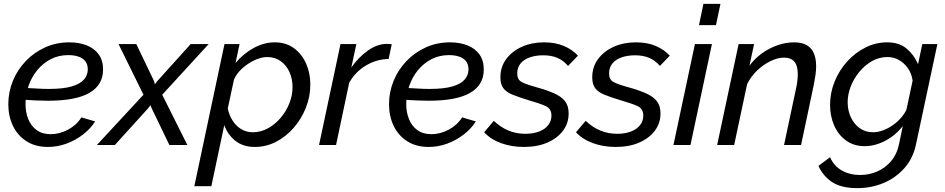

<svg xmlns="http://www.w3.org/2000/svg" viewBox="-20 -750 4890 993"><path d="M228 10Q163 10 117 -19.5Q71 -49 47 -99Q23 -149 23 -211Q23 -274 46.5 -331.5Q70 -389 113 -434Q156 -479 213.5 -505Q271 -531 339 -531Q390 -531 429.5 -515Q469 -499 491 -468Q513 -437 513 -390Q513 -311 443 -270Q373 -229 228 -229Q201 -229 166 -230.5Q131 -232 85 -236L97 -296Q141 -294 172.5 -292Q204 -290 231 -290Q307 -290 351 -303Q395 -316 414.5 -339Q434 -362 434 -391Q434 -417 421.5 -433Q409 -449 386.5 -457Q364 -465 333 -465Q283 -465 242.5 -444Q202 -423 172.5 -387Q143 -351 127.5 -305.5Q112 -260 112 -211Q112 -170 126 -134.5Q140 -99 169 -77.5Q198 -56 242 -56Q288 -56 332 -79.5Q376 -103 401 -143L472 -122Q448 -84 409 -54Q370 -24 323.5 -7Q277 10 228 10Z M722 -260 593 -522H685L777 -330L781 -314L793 -330L966 -522H1059L819 -260L949 0H856L764 -191L758 -206L747 -191L574 0H481Z M1141 -522H1219L1198 -424Q1238 -472 1291.5 -501.5Q1345 -531 1401 -531Q1459 -531 1500 -501Q1541 -471 1563 -421.5Q1585 -372 1585 -313Q1585 -251 1562 -193Q1539 -135 1499 -89Q1459 -43 1407.5 -16.5Q1356 10 1298 10Q1237 10 1197 -22Q1157 -54 1140 -103L1073 213H985ZM1287 -66Q1329 -66 1366 -86.5Q1403 -107 1431.5 -140.5Q1460 -174 1476.5 -215.5Q1493 -257 1493 -299Q1493 -342 1477 -377.5Q1461 -413 1431.5 -434Q1402 -455 1362 -455Q1340 -455 1314.5 -446Q1289 -437 1264 -420.5Q1239 -404 1219.5 -383Q1200 -362 1190 -338L1158 -189Q1165 -155 1182.5 -127Q1200 -99 1227 -82.5Q1254 -66 1287 -66Z M1741 -522H1823L1797 -401Q1835 -455 1883.5 -489Q1932 -523 1980 -523Q1989 -523 1995.5 -522.5Q2002 -522 2006 -521L1990 -445Q1928 -444 1873 -411.5Q1818 -379 1786 -322L1718 0H1630Z M2197 10Q2132 10 2086 -19.5Q2040 -49 2016 -99Q1992 -149 1992 -211Q1992 -274 2015.5 -331.5Q2039 -389 2082 -434Q2125 -479 2182.5 -505Q2240 -531 2308 -531Q2359 -531 2398.5 -515Q2438 -499 2460 -468Q2482 -437 2482 -390Q2482 -311 2412 -270Q2342 -229 2197 -229Q2170 -229 2135 -230.5Q2100 -232 2054 -236L2066 -296Q2110 -294 2141.5 -292Q2173 -290 2200 -290Q2276 -290 2320 -303Q2364 -316 2383.5 -339Q2403 -362 2403 -391Q2403 -417 2390.5 -433Q2378 -449 2355.5 -457Q2333 -465 2302 -465Q2252 -465 2211.5 -444Q2171 -423 2141.5 -387Q2112 -351 2096.5 -305.5Q2081 -260 2081 -211Q2081 -170 2095 -134.5Q2109 -99 2138 -77.5Q2167 -56 2211 -56Q2257 -56 2301 -79.5Q2345 -103 2370 -143L2441 -122Q2417 -84 2378 -54Q2339 -24 2292.5 -7Q2246 10 2197 10Z M2689 10Q2626 10 2572 -9.5Q2518 -29 2484 -66L2534 -125Q2570 -91 2610.5 -74.5Q2651 -58 2697 -58Q2737 -58 2767.5 -69.5Q2798 -81 2815 -102.5Q2832 -124 2832 -152Q2832 -188 2802 -201.5Q2772 -215 2713 -232Q2664 -247 2631.5 -260Q2599 -273 2583.5 -293.5Q2568 -314 2568 -350Q2568 -404 2598 -444.5Q2628 -485 2679 -508Q2730 -531 2794 -531Q2853 -531 2897 -512Q2941 -493 2969 -462L2918 -409Q2893 -438 2862 -451Q2831 -464 2790 -464Q2751 -464 2720.5 -453.5Q2690 -443 2672.5 -422Q2655 -401 2655 -370Q2655 -339 2677 -326.5Q2699 -314 2754 -299Q2808 -284 2845.5 -267.5Q2883 -251 2902 -227Q2921 -203 2921 -163Q2921 -114 2892.5 -75Q2864 -36 2812 -13Q2760 10 2689 10Z M3164 10Q3101 10 3047 -9.5Q2993 -29 2959 -66L3009 -125Q3045 -91 3085.5 -74.5Q3126 -58 3172 -58Q3212 -58 3242.5 -69.5Q3273 -81 3290 -102.5Q3307 -124 3307 -152Q3307 -188 3277 -201.5Q3247 -215 3188 -232Q3139 -247 3106.5 -260Q3074 -273 3058.5 -293.5Q3043 -314 3043 -350Q3043 -404 3073 -444.5Q3103 -485 3154 -508Q3205 -531 3269 -531Q3328 -531 3372 -512Q3416 -493 3444 -462L3393 -409Q3368 -438 3337 -451Q3306 -464 3265 -464Q3226 -464 3195.5 -453.5Q3165 -443 3147.5 -422Q3130 -401 3130 -370Q3130 -339 3152 -326.5Q3174 -314 3229 -299Q3283 -284 3320.5 -267.5Q3358 -251 3377 -227Q3396 -203 3396 -163Q3396 -114 3367.5 -75Q3339 -36 3287 -13Q3235 10 3164 10Z M3574 -522H3662L3551 0H3463ZM3618 -730H3706L3683 -620H3595Z M3800 -522H3880L3856 -410Q3883 -447 3920.5 -474Q3958 -501 4001 -516Q4044 -531 4087 -531Q4129 -531 4154 -515.5Q4179 -500 4190 -472.5Q4201 -445 4201 -408Q4201 -386 4197.5 -362Q4194 -338 4189 -312L4123 0H4035L4097 -292Q4102 -314 4104 -332.5Q4106 -351 4106 -367Q4106 -411 4088 -431.5Q4070 -452 4035 -452Q4002 -452 3965 -434Q3928 -416 3896 -385.5Q3864 -355 3844 -315L3777 0H3689Z M4415 223Q4331 223 4284 192Q4237 161 4213 108L4273 63Q4293 109 4334.5 132Q4376 155 4429 155Q4474 155 4515.5 137.5Q4557 120 4588 84Q4619 48 4630 -6L4649 -98Q4612 -50 4558.5 -22Q4505 6 4452 6Q4396 6 4355.5 -23.5Q4315 -53 4294 -101.5Q4273 -150 4273 -207Q4273 -270 4296.5 -328Q4320 -386 4361 -431.5Q4402 -477 4455.5 -504Q4509 -531 4568 -531Q4630 -531 4668.5 -499Q4707 -467 4728 -418L4750 -522H4828L4718 -6Q4703 68 4658 119Q4613 170 4549.5 196.5Q4486 223 4415 223ZM4495 -66Q4521 -66 4547.5 -76Q4574 -86 4597.5 -102.5Q4621 -119 4639.5 -140Q4658 -161 4668 -183L4700 -333Q4695 -369 4676 -396.5Q4657 -424 4629.5 -439.5Q4602 -455 4570 -455Q4527 -455 4490 -434Q4453 -413 4424.5 -378.5Q4396 -344 4380 -303Q4364 -262 4364 -221Q4364 -179 4380.5 -143.5Q4397 -108 4426.5 -87Q4456 -66 4495 -66Z"/></svg>

Font: Raleway Thin Medium
Style: Italic
Weight: 500
Italic angle: -12°
Version: Version 4.026